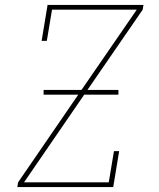

<svg xmlns="http://www.w3.org/2000/svg" viewBox="-20 -755 640 775"><path d="M50 0 53 -19 296 -373H156V-392H309L532 -716H190L169 -590H148L172 -735H559L556 -716L333 -392H458V-373H320L77 -19H419L440 -145H461L437 0Z"/></svg>

Font: Iosevka Etoile Thin Oblique
Style: Regular
Weight: 100
Italic angle: -9°
Designer: Belleve Invis
Foundry: Belleve Invis
Version: Version 15.5.2; ttfautohint (v1.8.4)